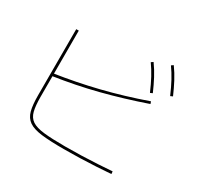

<svg xmlns="http://www.w3.org/2000/svg" viewBox="-178 -1074 1356 1308"><g transform="rotate(30 500.0 -420.0)"><path d="M469 15Q361 15 294.5 7Q228 -1 193.5 -25Q159 -49 147 -94.5Q135 -140 135 -215V-735H155V-215Q155 -145 165.5 -103Q176 -61 207.5 -40Q239 -19 301.5 -12Q364 -5 469 -5Q531 -5 595.5 -7Q660 -9 721.5 -12.5Q783 -16 834 -20L836 0Q785 4 723 7.5Q661 11 596 13Q531 15 469 15ZM144 -395Q230 -408 314 -424.5Q398 -441 481 -461.5Q564 -482 649 -507.5Q734 -533 822 -564L828 -546Q651 -485 486.5 -443Q322 -401 146 -375ZM787 -610Q762 -668 738.5 -711.5Q715 -755 687 -794L703 -805Q734 -762 758 -716.5Q782 -671 805 -618ZM917 -660Q892 -718 868.5 -761.5Q845 -805 817 -844L833 -855Q864 -812 888 -766.5Q912 -721 935 -668Z"/></g></svg>

Font: M PLUS 1 Code Thin
Style: Regular
Weight: 250
Designer: Coji Morishita
Foundry: UNDERFOREST DESIGN
Version: Version 1.002